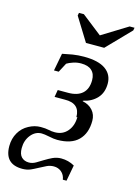

<svg xmlns="http://www.w3.org/2000/svg" viewBox="-158 -769 766 1058"><g transform="rotate(15 225.0 -240.5)"><path d="M185 -696 300 -606 446 -696H474L471 -680L341 -546H237L154 -680L157 -696ZM297 -139 292 -137Q292 -216 205 -214H147L154 -255H213Q266 -255 294 -280Q323 -306 323 -356Q323 -392 302 -411Q282 -430 241 -430Q218 -430 197 -423Q173 -415 161 -407L133 -354H106L125 -454Q163 -462 182 -465Q214 -470 247 -470Q329 -470 370 -441Q411 -412 411 -360Q411 -308 381 -276Q351 -244 303 -234V-231Q339 -224 361 -199Q382 -175 382 -140Q382 -69 342 -29Q302 11 222 11Q202 11 175 5Q146 -1 131 -1Q95 -1 70 30Q45 61 45 105Q45 140 61 156Q77 172 103 172Q123 172 142 161Q154 154 180 138Q203 124 222 115Q246 104 271 104Q312 104 347 124L330 215H309Q305 188 286 172Q268 157 243 157Q222 157 203 166Q190 172 164 186Q138 200 124 206Q103 215 77 215Q-24 215 -24 112Q-24 69 -4 35Q15 2 49 -16Q82 -34 117 -34Q145 -34 162 -30Q179 -26 198 -26Q243 -26 270 -58Q297 -90 297 -139Z"/></g></svg>

Font: Libra Serif Modern
Style: Italic
Weight: 400
Italic angle: -12°
Designer: Stefan Peev, Context Ltd
Foundry: Stefan Peev, Context Ltd
Version: Version 1.000